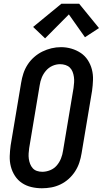

<svg xmlns="http://www.w3.org/2000/svg" viewBox="-20 -998 549 1026"><path d="M204 8Q175 8 147.5 1.5Q120 -5 97.5 -20Q75 -35 60 -58Q45 -81 38 -108Q31 -135 32 -164Q33 -193 37 -222L93 -556Q97 -581 105 -605.5Q113 -630 127.5 -652.5Q142 -675 162.5 -693Q183 -711 206.5 -722.5Q230 -734 255 -740Q280 -746 306 -746Q335 -746 362 -738Q389 -730 411.5 -715Q434 -700 449 -677Q464 -654 471 -627Q478 -600 477 -571Q476 -542 472 -513L416 -179Q412 -154 404 -129.5Q396 -105 381.5 -82.5Q367 -60 347 -42Q327 -24 303 -12.5Q279 -1 254 3.5Q229 8 204 8ZM206 -80Q227 -80 248 -88.5Q269 -97 283.5 -114Q298 -131 306 -151.5Q314 -172 317 -193L373 -528Q375 -543 376 -557.5Q377 -572 375 -586.5Q373 -601 368 -614Q363 -627 353.5 -636.5Q344 -646 330 -650.5Q316 -655 301 -655Q280 -655 260 -646Q240 -637 225.5 -620Q211 -603 203 -583Q195 -563 192 -542L136 -207Q134 -193 133 -178Q132 -163 134 -149Q136 -135 141 -122Q146 -109 155 -99Q164 -89 177.5 -84.5Q191 -80 206 -80ZM221 -793 157 -854 308 -978H403L509 -848L434 -799L348 -921Z"/></svg>

Font: Iosevka Curly Slab SmBdObl
Style: Regular
Weight: 600
Italic angle: -9°
Monospace: yes
Designer: Belleve Invis
Foundry: Belleve Invis
Version: Version 11.0.0; ttfautohint (v1.8.3)